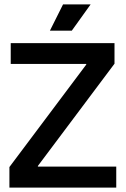

<svg xmlns="http://www.w3.org/2000/svg" viewBox="-20 -857 574 877"><path d="M23 0V-94L374 -562V-565H29V-660H503V-566L153 -99V-96H511V0ZM308 -717H208L268 -837H394Z"/></svg>

Font: Bricolage Grotesque 48pt Medium
Style: Regular
Weight: 500
Designer: Mathieu Triay
Foundry: Atelier Triay
Version: Version 1.000; ttfautohint (v1.8.4.7-5d5b);gftools[0.9.32]